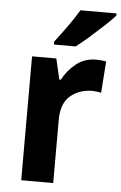

<svg xmlns="http://www.w3.org/2000/svg" viewBox="-54 -805 533 843"><g transform="rotate(5 212.5 -383.0)"><path d="M353 -556Q363 -556 375.5 -555Q388 -554 398 -552L388 -413Q381 -415 369 -416.5Q357 -418 350 -418Q292 -418 252.5 -384.5Q213 -351 213 -278V0H72V-546H179L200 -455H207Q228 -496 265.5 -526Q303 -556 353 -556ZM425 -756Q409 -738 379 -710Q349 -682 316.5 -653.5Q284 -625 259 -606H163V-619Q188 -651 217 -691.5Q246 -732 266 -766H425Z"/></g></svg>

Font: Noto Sans Gujarati SemiCondensed
Style: Bold
Weight: 700
Width: 4
Designer: Jelle Bosma - Monotype Design Team, Universal Thirst
Foundry: Monotype Imaging Inc.
Version: Version 2.106; ttfautohint (v1.8.4.7-5d5b)